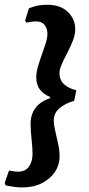

<svg xmlns="http://www.w3.org/2000/svg" viewBox="-51 -674 381 822"><path d="M266.5 -242.1Q231.3 -233 205.3 -211.9Q179.2 -190.7 179.2 -159.1Q179.2 -139.5 185.6 -112.7Q191.9 -86 198 -57.9Q204.1 -29.9 204.1 -5.3Q204.1 31.9 184 62.2Q163.9 92.4 127.9 110.4Q92 128.5 43.6 128.5Q28 128.5 11.6 126.3Q-4.8 124.1 -15.6 122Q-26.3 119.8 -26.3 119.8L-31 109.8L-12.4 56Q-12.4 56 1.3 58.5Q15 61 26.1 61Q57.6 61 73 39.2Q88.3 17.4 88.3 -15Q88.3 -40.7 84.2 -77.7Q80 -114.8 80 -142Q80 -174.8 91.7 -197Q103.3 -219.3 122.4 -233Q141.4 -246.8 163.1 -253.3L163.6 -258.8Q137 -269.3 120.6 -289.8Q104.2 -310.4 104.2 -343.8Q104.2 -364.1 111.5 -389Q118.8 -413.8 128.1 -439.7Q137.4 -465.6 144.7 -488.7Q152 -511.8 152 -529Q152 -552 140 -567.2Q128.1 -582.4 102.8 -582.4Q89.6 -582.4 76 -579.6Q62.3 -576.8 62.3 -576.8L56.3 -586L73.1 -638.7Q73.1 -638.7 95 -646.1Q117 -653.5 152.9 -653.5Q207.6 -653.5 239.3 -623Q271.1 -592.5 271.1 -549.2Q271.1 -525.5 260.9 -499.6Q250.7 -473.8 237.3 -448.1Q223.9 -422.5 213.7 -400.1Q203.6 -377.7 203.6 -360.6Q203.6 -331.2 223.7 -312.9Q243.9 -294.6 275.7 -287.9Z"/></svg>

Font: Alegreya
Style: Italic
Weight: 400
Italic angle: -7°
Designer: Juan Pablo del Peral
Foundry: Huerta Tipografica
Version: Version 2.009